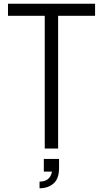

<svg xmlns="http://www.w3.org/2000/svg" viewBox="-20 -800 555 1034"><path d="M293 0H221V-715H23V-780H492V-715H293ZM193 214V178Q250 178 260 124H216V56H298V106Q298 162 268.5 188Q239 214 193 214Z"/></svg>

Font: Tanohe Sans
Style: Regular
Weight: 400
Designer: Village Type and Design LLC & Cristiano Sobral
Foundry: Cooper Hewitt Smithsonian Design Museum
Version: Version 1.00;September 29, 2021;FontCreator 13.0.0.2655 64-b